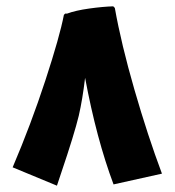

<svg xmlns="http://www.w3.org/2000/svg" viewBox="-20 -580 552 607"><path d="M339 3Q285 -141 249 -334Q241 -266 229 -214Q215 -156 173 -32L160 7L20 -51Q78 -187 123.5 -326Q169 -465 182 -533L186 -537H192Q219 -547 262 -553Q305 -559 338 -560L343 -555Q363 -442 405 -296.5Q447 -151 492 -31Z"/></svg>

Font: Lalezar
Style: Regular
Weight: 400
Designer: Borna Izadpanah
Foundry: Borna Izadpanah
Version: Version 1.003